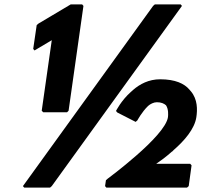

<svg xmlns="http://www.w3.org/2000/svg" viewBox="-20 -852 928 879"><path d="M695 -102C713 -114 739 -133 766 -157L768 -159C768 -159 766 -156 768 -158L776 -166C823 -207 871 -261 879 -316C884 -350 885 -397 854 -434L853 -435L847 -442C824 -469 783 -489 713 -489C661 -489 620 -467 589 -440L587 -438L579 -431C535 -392 511 -344 511 -344L517 -337L601 -294L609 -301C609 -301 629 -339 658 -367C668 -376 684 -384 698 -384C718 -384 731 -378 740 -370C752 -352 750 -326 749 -316C743 -272 674 -201 604 -140C538 -82 473 -34 473 -34L465 -27L461 0L467 7H836L844 0L857 -95L851 -102ZM813 -825 807 -832H689L681 -825L85 0L91 7H209L217 0ZM132 -628 138 -621 217 -668 171 -345 178 -338H287L294 -345L362 -825L356 -832H304L156 -744L148 -737Z"/></svg>

Font: Hussar Woodtype
Style: BlkObl
Weight: 900
Foundry: Cannot Into Space Fonts
Version: Version 1.07